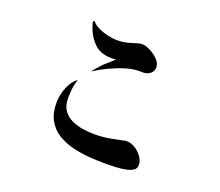

<svg xmlns="http://www.w3.org/2000/svg" viewBox="-122 -914 1243 1087"><g transform="rotate(20 500.0 -371.0)"><path d="M788 -60Q788 -36 769.5 -25.5Q751 -15 731 -11Q700 -5 669.5 -3.5Q639 -2 608 -2Q560 -2 507.5 -6Q455 -10 405.5 -22.5Q356 -35 316 -60Q276 -85 252.5 -127Q229 -169 229 -232Q229 -270 242 -309.5Q255 -349 280 -378Q284 -382 288.5 -386Q293 -390 299 -391Q289 -369 285.5 -338Q282 -307 282 -283Q282 -280 282 -276.5Q282 -273 282 -270Q284 -228 304 -202Q324 -176 354.5 -162Q385 -148 421 -142.5Q457 -137 491 -137Q537 -137 580 -144.5Q623 -152 667 -162Q671 -163 674 -163Q677 -163 680 -163Q704 -163 729 -147.5Q754 -132 771 -108Q788 -84 788 -60ZM692 -614Q692 -589 674.5 -574.5Q657 -560 633 -560H607Q568 -560 521.5 -545Q475 -530 430.5 -508.5Q386 -487 353 -465Q353 -465 353 -465Q353 -465 352 -465Q352 -465 352.5 -465Q353 -465 353 -466Q354 -467 355 -468.5Q356 -470 357 -471Q360 -475 363 -478.5Q366 -482 369 -486Q378 -496 387 -505.5Q396 -515 405 -525Q433 -551 463 -577Q456 -576 449 -575.5Q442 -575 434 -575Q366 -575 326.5 -616.5Q287 -658 269 -719Q267 -725 267 -730Q267 -734 268 -736.5Q269 -739 274 -740Q286 -722 314.5 -708.5Q343 -695 374.5 -688Q406 -681 427 -681Q455 -681 480 -686Q505 -691 531 -700Q542 -704 552.5 -706.5Q563 -709 573 -709Q594 -709 622 -694.5Q650 -680 671 -658.5Q692 -637 692 -614Z"/></g></svg>

Font: Kaisei Tokumin
Style: Bold
Weight: 700
Designer: Font-Kai, 金井和夫
Foundry: KAZUO KANAI
Version: Version 5.003